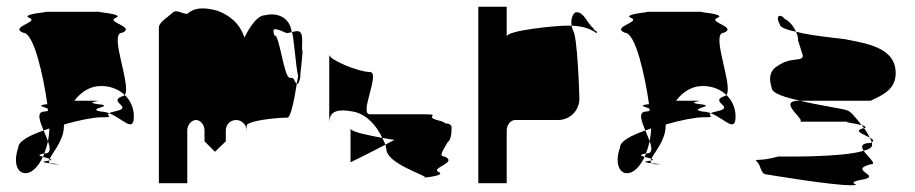

<svg xmlns="http://www.w3.org/2000/svg" viewBox="-20 -730 2706 568"><path d="M34 -293C16 -242 36 -208 67 -220C82 -226 96 -243 107 -266C96 -269 89 -272 111 -276C115 -287 119 -299 122 -312C118 -322 114 -333 109 -344C66 -329 34 -312 34 -293ZM49 -633C80 -633 108 -507 120 -422C85 -418 109 -414 121 -409C121 -407 122 -404 122 -402C120 -401 116 -401 112 -400C87 -400 97 -373 109 -344C115 -346 120 -348 126 -350C126 -337 124 -324 122 -312C129 -292 131 -276 112 -276H111C110 -272 109 -269 107 -266C113 -264 122 -262 127 -260C136 -280 169 -315 169 -356C169 -358 170 -360 170 -362C215 -375 259 -383 278 -383C326 -383 289 -387 303 -395C295 -398 286 -400 278 -400C231 -409 327 -416 269 -422C219 -429 307 -432 249 -432H200C218 -456 242 -472 269 -475C300 -478 329 -468 349 -449C370 -475 301 -633 341 -633C383 -650 292 -665 322 -677C353 -689 253 -695 278 -695H112C137 -695 37 -689 67 -677C97 -665 6 -650 49 -633ZM120 -254C98 -251 112 -249 128 -247C125 -249 124 -252 125 -255C124 -255 122 -254 120 -254ZM125 -255C135 -257 133 -258 127 -260C126 -258 125 -257 125 -255ZM128 -247C131 -245 135 -244 143 -244C166 -244 146 -245 128 -247ZM303 -395C344 -379 376 -335 376 -386C376 -410 366 -433 349 -449C347 -447 344 -445 341 -445C298 -428 377 -413 322 -401C312 -399 306 -397 303 -395Z M450 -188H534V-344C534 -360 546 -375 560 -375C573 -375 585 -361 585 -344V-312L616 -281L648 -312V-344C648 -361 661 -375 679 -375C695 -375 710 -360 710 -344V-360C719 -374 801 -382 830 -382C840 -382 850 -432 858 -482C846 -494 854 -500 837 -500C820 -500 805 -637 792 -624C784 -648 790 -649 828 -632C833 -632 838 -634 843 -635C837 -682 796 -693 765 -685C738 -685 715 -642 703 -619C689 -662 658 -685 624 -698C581 -710 554 -707 534 -689C517 -689 502 -704 490 -692C478 -680 450 -665 450 -648ZM843 -634C848 -639 855 -530 862 -505C861 -497 859 -490 858 -482C860 -480 863 -483 865 -490C866 -491 867 -494 868 -499L867 -498V-500H868C869 -504 868 -509 869 -515C873 -548 876 -591 876 -580C876 -589 875 -585 873 -573C874 -595 874 -612 874 -612C874 -644 859 -639 843 -635ZM868 -500C868 -500 868 -499 868 -499C868 -499 868 -500 868 -500Z M954 -367C955 -393 965 -412 1029 -399C1066 -390 1094 -358 1111 -322C1124 -320 1134 -318 1147 -316C1137 -311 1129 -307 1120 -302C1122 -298 1121 -293 1123 -289C1123 -247 1238 -212 1239 -205C1258 -207 1298 -213 1276 -222C1255 -234 1336 -249 1295 -267C1275 -267 1295 -291 1304 -309C1312 -315 1316 -328 1316 -352C1316 -361 1309 -365 1297 -365C1295 -368 1289 -371 1276 -374C1231 -386 1291 -392 1232 -392H1074C1041 -392 1107 -517 1074 -517C1041 -517 954 -553 954 -568ZM1017 -250C1017 -250 1069 -275 1120 -302C1117 -309 1115 -315 1111 -322C1069 -330 1022 -339 1017 -349ZM1239 -205C1232 -204 1227 -204 1232 -204C1237 -204 1239 -204 1239 -204Z M1395 -188H1479V-344C1479 -360 1490 -375 1504 -375H1631C1666 -375 1694 -403 1694 -438C1694 -454 1688 -627 1675 -640C1673 -645 1672 -650 1671 -654H1653C1625 -654 1479 -640 1479 -622V-710H1395ZM1671 -654C1699 -653 1724 -647 1745 -632C1751 -638 1736 -638 1736 -646C1717 -660 1709 -694 1685 -694C1678 -694 1667 -678 1671 -654Z M1814 -293C1796 -242 1816 -208 1847 -220C1862 -226 1876 -243 1887 -266C1876 -269 1869 -272 1891 -276C1895 -287 1899 -299 1902 -312C1898 -322 1894 -333 1889 -344C1846 -329 1814 -312 1814 -293ZM1829 -633C1860 -633 1888 -507 1900 -422C1865 -418 1889 -414 1901 -409C1901 -407 1902 -404 1902 -402C1900 -401 1896 -401 1892 -400C1867 -400 1877 -373 1889 -344C1895 -346 1900 -348 1906 -350C1906 -337 1904 -324 1902 -312C1909 -292 1911 -276 1892 -276H1891C1890 -272 1889 -269 1887 -266C1893 -264 1902 -262 1907 -260C1916 -280 1949 -315 1949 -356C1949 -358 1950 -360 1950 -362C1995 -375 2039 -383 2058 -383C2106 -383 2069 -387 2083 -395C2075 -398 2066 -400 2058 -400C2011 -409 2107 -416 2049 -422C1999 -429 2087 -432 2029 -432H1980C1998 -456 2022 -472 2049 -475C2080 -478 2109 -468 2129 -449C2150 -475 2081 -633 2121 -633C2163 -650 2072 -665 2102 -677C2133 -689 2033 -695 2058 -695H1892C1917 -695 1817 -689 1847 -677C1877 -665 1786 -650 1829 -633ZM1900 -254C1878 -251 1892 -249 1908 -247C1905 -249 1904 -252 1905 -255C1904 -255 1902 -254 1900 -254ZM1905 -255C1915 -257 1913 -258 1907 -260C1906 -258 1905 -257 1905 -255ZM1908 -247C1911 -245 1915 -244 1923 -244C1946 -244 1926 -245 1908 -247ZM2083 -395C2124 -379 2156 -335 2156 -386C2156 -410 2146 -433 2129 -449C2127 -447 2124 -445 2121 -445C2078 -428 2157 -413 2102 -401C2092 -399 2086 -397 2083 -395Z M2220 -251C2232 -239 2230 -214 2248 -214C2248 -214 2438 -182 2496 -182C2543 -182 2465 -188 2538 -200C2584 -212 2489 -227 2556 -244C2576 -244 2547 -266 2535 -284C2472 -264 2298 -267 2283 -267C2222 -250 2208 -263 2220 -251ZM2263 -470C2263 -454 2302 -442 2347 -432H2556C2590 -449 2640 -467 2628 -532C2616 -586 2554 -600 2490 -612C2478 -616 2389 -622 2335 -636C2340 -626 2341 -617 2341 -610L2355 -566C2355 -549 2334 -559 2300 -546C2278 -534 2246 -523 2263 -470ZM2287 -658C2287 -649 2307 -642 2335 -636C2328 -652 2315 -668 2300 -675C2294 -687 2270 -689 2287 -658ZM2344 -370H2496C2464 -370 2505 -366 2529 -360C2512 -381 2497 -401 2485 -404C2465 -410 2399 -419 2347 -432H2344C2274 -432 2372 -370 2344 -370ZM2529 -360C2531 -357 2534 -354 2536 -351H2538C2544 -354 2539 -357 2529 -360ZM2535 -284C2551 -288 2560 -294 2560 -301C2560 -303 2560 -306 2559 -309C2558 -308 2557 -308 2556 -307C2527 -307 2527 -296 2535 -284ZM2536 -351C2501 -343 2535 -333 2553 -323C2549 -331 2543 -342 2536 -351ZM2553 -323C2556 -318 2558 -313 2559 -309C2567 -314 2562 -318 2553 -323Z"/></svg>

Font: bitstorm
Style: excn
Weight: 400
Version: Version 0.2